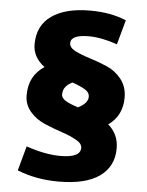

<svg xmlns="http://www.w3.org/2000/svg" viewBox="-57 -736 714 934"><g transform="rotate(5 300.0 -269.0)"><path d="M482 -147H480Q532 -103 532 -33Q532 55 464 103.5Q396 152 264 152Q154 152 62 115L95 -5Q188 27 262 27Q360 27 360 -21Q360 -42 330.5 -58.5Q301 -75 259 -89Q217 -103 174.5 -121Q132 -139 102.5 -173Q73 -207 73 -253Q73 -349 148 -397Q90 -440 90 -503Q90 -595 157.5 -642.5Q225 -690 345 -690Q447 -690 522 -658L489 -538Q411 -565 350 -565Q262 -565 262 -524Q262 -502 291.5 -487Q321 -472 363 -459Q405 -446 447.5 -428Q490 -410 519.5 -373Q549 -336 549 -283Q549 -195 482 -147ZM245 -275H244Q244 -255 265 -242Q286 -229 327 -216Q375 -240 375 -272Q375 -292 354 -305.5Q333 -319 290 -334Q245 -312 245 -275Z"/></g></svg>

Font: Martel Sans Heavy
Style: Regular
Weight: 900
Designer: Dan Reynolds and Mathieu Réguer
Foundry: Dan Reynolds and Mathieu Réguer
Version: Version 1.001;PS 001.001;hotconv 1.0.70;makeotf.lib2.5.58329